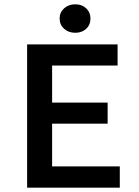

<svg xmlns="http://www.w3.org/2000/svg" viewBox="-20 -865 640 885"><path d="M327.1 -713.9Q295.9 -713.9 275.4 -732.4Q254.9 -751 254.9 -779.8Q254.9 -808.1 275.6 -826.7Q296.4 -845.2 327.1 -845.2Q357.4 -845.2 377.2 -826.7Q397 -808.1 397 -779.8Q397 -750.5 377.2 -732.2Q357.4 -713.9 327.1 -713.9ZM105 0V-660.2H522V-563H220.2V-392.1H476.1V-294.9H220.2V-98.1H532.2V0Z"/></svg>

Font: Office Code Pro Medium
Style: Regular
Weight: 500
Designer: Nathan Rutzky & Paul D. Hunt
Foundry: Adobe Systems Incorporated
Version: Version 1.004;PS 001.004;hotconv 1.0.70;makeotf.lib2.5.58329